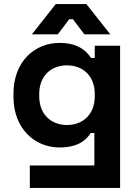

<svg xmlns="http://www.w3.org/2000/svg" viewBox="-20 -720 678 940"><path d="M126 200H568V-496H444V-436H426C404 -470 362 -510 272 -510C149 -510 46 -418 46 -262V-246C46 -90 150 2 272 2C363 2 404 -36 424 -69H442V90H126ZM136 -552H263L319 -626H337L393 -552H520L403 -700H253ZM172 -249V-259C172 -349 230 -400 308 -400C386 -400 444 -349 444 -259V-249C444 -159 385 -108 308 -108C231 -108 172 -159 172 -249Z"/></svg>

Font: Meta Space
Style: Bold
Weight: 700
Designer: Meta Pool / Florian Karsten
Foundry: Meta Pool / Florian Karsten
Version: Version 2.000;Glyphs 3.1.1 (3137)